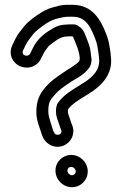

<svg xmlns="http://www.w3.org/2000/svg" viewBox="-20 -749 509 803"><path d="M262 -35.5C262 -44.4 268.5 -51 278 -51C287.1 -51 297 -41.3 297 -32C297 -23.4 289.6 -16 281 -16C271.8 -16 262 -25.4 262 -35.5ZM212 -35.5C212 1.9 243 34 281 34C317.4 34 347 4.4 347 -32C347 -69.4 315.5 -101 278 -101C242 -101 212 -72.5 212 -35.5ZM76.6 -538.3 89.2 -564.6C96.5 -577.7 108.9 -593.3 120.6 -608.5C130.4 -620.2 161.8 -644 177.9 -653.6C192.7 -662.5 206.1 -668.6 228.4 -673.6C239.7 -676.1 250.1 -679 266 -679H283C336.5 -679 356.3 -641.9 376.8 -590.7C382.1 -577.5 386.1 -564.7 388.3 -549.2L392.2 -525.7L394.2 -506.2C399.8 -460.6 372 -431.5 339.2 -408.8L311.7 -391.2C281.2 -372.4 248.6 -354.1 223 -320C216.7 -311.6 214 -297.1 214 -283C214 -262.4 221 -248.1 224.3 -238.1L231.3 -217.1C231.4 -216.7 231.7 -216 231.8 -215.7L235.8 -205.7C241.7 -190.9 225.7 -181.4 213.8 -186.8C209.2 -188.9 207.4 -191.4 201.6 -204.5C193.6 -232.8 183.6 -256.6 182 -280.8C182.2 -319.5 188.1 -329.5 208.7 -352.4C228.9 -375.3 242.3 -382.9 270.5 -402.6C292 -418.3 331.5 -433.1 354.8 -468.1C358.4 -473.5 360.9 -481.5 361.9 -488.7C362.8 -493.3 363 -495.2 363 -499C363 -500.6 362.8 -502.7 362.5 -503.9C359.7 -518 359.9 -539.4 352.7 -560.9C345.9 -581.3 339.2 -595.8 332.2 -613.3C325.6 -629.9 309.7 -638.9 303.9 -642.8C299.7 -645.5 294 -647 290 -647H269C263.7 -647 257.5 -646.6 252.5 -646C224.7 -644.9 206.1 -633.5 193.1 -625.4C163.8 -608.2 135.5 -584 118.6 -550.2L105.8 -524.5C96.5 -507.8 66.8 -517.3 76.6 -538.3ZM269 -597H282.6C286.1 -594.7 284.8 -596.2 286.2 -593.6C293.6 -575.3 299.5 -562.3 305.3 -545.1C306.9 -540.2 316.2 -511.7 312.7 -498.1C312.5 -497.2 312.2 -495.7 312.1 -494.3C299.7 -477.7 269.6 -463.8 241.5 -443.4C216.3 -425.7 195.4 -412.9 171.3 -385.6C145.9 -357.4 132 -327.9 132 -280C132 -242.7 147.6 -212.4 153.9 -189.4C158 -174.2 169.2 -152 193.2 -141.2C230.5 -124.4 267.7 -144.1 281.2 -174.2C287.8 -189.1 289.1 -207.2 282.2 -224.3L278.5 -233.6L271.7 -253.9C266.8 -268.5 264 -274.2 264 -283C264 -288.4 264.3 -290 265.2 -292.8C283.3 -315.3 306.7 -329.4 338.3 -348.8L366.8 -367.2C405 -393.4 452.9 -439.5 443.8 -511.8L441.9 -531.5C441.8 -531.9 441.7 -532.6 441.7 -533.1L437.7 -556.8C435 -575.9 429.4 -593.9 423.2 -609.3C403.1 -659.6 370.2 -729 283 -729H266C248.6 -729 234.4 -727.8 216.3 -722.1C192.4 -716.6 172.2 -709.7 151.6 -696.1C132 -684.2 99 -661.2 81.4 -639.5C69.1 -623.5 54 -606.7 44.5 -586.8L31.4 -559.7C13.4 -521.1 33.9 -485.7 62.4 -472.6C90.2 -459.7 130.6 -464.7 150.2 -501.5L163.4 -527.8C166.7 -534.5 174.4 -544 184.3 -557C189 -561.7 213.5 -579.5 218.8 -582.5C230.6 -589.9 244.7 -596 254 -596C259 -596 264.8 -597 269 -597Z"/></svg>

Font: HoneyBee
Style: Str
Weight: 700
Foundry: Cannot Into Space Fonts
Version: Version 0.89